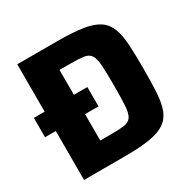

<svg xmlns="http://www.w3.org/2000/svg" viewBox="-154 -839 986 989"><g transform="rotate(-30 339.0 -344.0)"><path d="M71 0V-291H7V-406H71V-688H312Q403 -688 461.5 -678.5Q520 -669 553 -646.5Q586 -624 601 -584.5Q616 -545 619.5 -486Q623 -427 623 -344Q623 -261 619.5 -202Q616 -143 601 -103.5Q586 -64 553 -41.5Q520 -19 461.5 -9.5Q403 0 312 0ZM245 -134H308Q359 -134 387.5 -138Q416 -142 429 -161Q442 -180 445 -223Q448 -266 448 -344Q448 -421 445 -464.5Q442 -508 429 -527Q416 -546 387.5 -550Q359 -554 308 -554H245V-406H325V-291H245Z"/></g></svg>

Font: Saira
Style: Bold
Weight: 700
Designer: Hector Gatti with collaboration of the Omnibus-Type team
Foundry: Omnibus-Type
Version: Version 1.100; ttfautohint (v1.8.3)